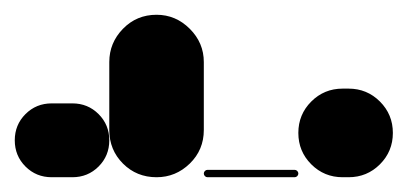

<svg xmlns="http://www.w3.org/2000/svg" viewBox="-20 -240 552 260"><path d="M50 -100Q29 -100 14.5 -85.5Q0 -71 0 -50Q0 -29 14.5 -14.5Q29 0 50 0H78Q99 0 113.5 -14.5Q128 -29 128 -50Q128 -71 113.5 -85.5Q99 -100 78 -100Z M128 -64H256V-156H128ZM192 -128Q165 -128 146.5 -109Q128 -90 128 -64Q128 -37 146.5 -18.5Q165 0 192 0Q218 0 237 -18.5Q256 -37 256 -64Q256 -90 237 -109Q218 -128 192 -128ZM192 -220Q165 -220 146.5 -201Q128 -182 128 -156Q128 -129 146.5 -110.5Q165 -92 192 -92Q218 -92 237 -110.5Q256 -129 256 -156Q256 -182 237 -201Q218 -220 192 -220Z M261 -10Q259 -10 257.5 -8.5Q256 -7 256 -5Q256 -3 257.5 -1.5Q259 0 261 0H379Q381 0 382.5 -1.5Q384 -3 384 -5Q384 -7 382.5 -8.5Q381 -10 379 -10Z M444 -120Q419 -120 401.5 -102.5Q384 -85 384 -60Q384 -35 401.5 -17.5Q419 0 444 0H452Q477 0 494.5 -17.5Q512 -35 512 -60Q512 -85 494.5 -102.5Q477 -120 452 -120Z"/></svg>

Font: Wavefont
Style: Bold
Weight: 700
Version: Version 3.004;gftools[0.9.33]